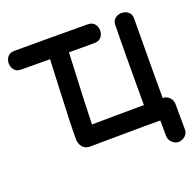

<svg xmlns="http://www.w3.org/2000/svg" viewBox="-149 -877 1216 1195"><g transform="rotate(-20 459.0 -279.5)"><path d="M793 143Q812 163 837 161.5Q862 160 880.5 143Q899 126 898 99L897 -67Q897 -93 878.5 -111.5Q860 -130 835 -129Q835 -151 835 -196.5Q835 -242 835 -301.5Q835 -361 835.5 -425.5Q836 -490 836.5 -549Q837 -608 837 -652Q838 -683 819.5 -698.5Q801 -714 776 -714.5Q751 -715 732 -700Q713 -685 713 -654Q712 -610 711.5 -550.5Q711 -491 710.5 -427Q710 -363 710 -303Q710 -243 710 -196.5Q710 -150 710 -128Q644 -128 523 -127Q401 -125 365 -125Q366 -210 384 -596H552Q583 -596 598 -614.5Q613 -633 613 -658Q613 -683 598 -701.5Q583 -720 552 -720Q471 -720 311 -721Q150 -721 69 -721Q38 -721 23 -702.5Q8 -684 8 -659Q8 -634 23 -615.5Q38 -597 69 -597Q144 -597 259 -596Q258 -570 254 -490Q250 -409 249 -371L245 -268Q243 -225 242 -194Q241 -163 240.5 -134.5Q240 -106 240 -71Q240 -58 244 -47Q250 -26 266.5 -13Q283 0 305 0Q364 0 525 -2Q685 -4 773 -3L774 99Q774 125 793 143Z"/></g></svg>

Font: Balsamiq Sans
Style: Bold
Weight: 700
Designer: Michael Angeles
Foundry: Balsamiq SRL
Version: Version 1.020; ttfautohint (v1.8.4.7-5d5b);gftools[0.9.26]